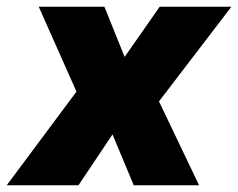

<svg xmlns="http://www.w3.org/2000/svg" viewBox="-43 -550 707 570"><path d="M190 0H-23L184 -278L72 -530H267L327 -381L431 -530H644L429 -249L548 0H354L291 -151Z"/></svg>

Font: Be Vietnam Black
Style: Italic
Weight: 900
Italic angle: -9°
Designer: Lam Bao; Tony Le; Vietanh Nguyen
Foundry: Yellow Type Foundry
Version: Version 5.000